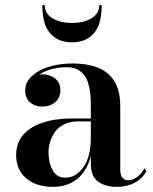

<svg xmlns="http://www.w3.org/2000/svg" viewBox="-20 -714 592 744"><path d="M153.5 -694Q153.5 -660.5 184.2 -642.8Q215 -625 259 -625Q303 -625 333.8 -642.8Q364.5 -660.5 364.5 -694H374Q374 -652 364 -621.2Q354 -590.5 327.5 -570.2Q301 -550 259 -550Q217 -550 190.5 -570.2Q164 -590.5 154 -621.2Q144 -652 144 -694ZM264 -255H332V-304.5Q332 -329 330.2 -348Q328.5 -367 322.8 -387.8Q317 -408.5 307.2 -422Q297.5 -435.5 280.5 -444.5Q263.5 -453.5 240.5 -453.5Q176 -453.5 132 -425Q140 -426 144.5 -426Q173 -426 193.5 -409.8Q214 -393.5 214 -365.5Q214 -334.5 193.5 -317.8Q173 -301 144.5 -301Q115 -301 96.2 -317.8Q77.5 -334.5 77.5 -363.5Q77.5 -396 105 -420.5Q132.5 -445 173.5 -456.5Q214.5 -468 261.5 -468Q446 -468 446 -304.5V-56Q446 -15.5 478.5 -15.5Q493.5 -15.5 511.2 -28Q529 -40.5 539.5 -61.5L547 -51Q533 -23 502.8 -6.5Q472.5 10 433 10Q387 10 359.5 -10.8Q332 -31.5 332 -77.5V-109Q317.5 -52.5 280 -21.2Q242.5 10 185 10Q120 10 81.2 -23.2Q42.5 -56.5 42.5 -113.5Q42.5 -180.5 100.2 -217.8Q158 -255 264 -255ZM233 -25.5Q274 -25.5 303 -65.8Q332 -106 332 -182V-243.5H280Q251 -243.5 228.5 -232.2Q206 -221 193.2 -203Q180.5 -185 174.2 -164.8Q168 -144.5 168 -124Q168 -83 184 -54.2Q200 -25.5 233 -25.5Z"/></svg>

Font: Bodoni* 16pt Medium
Style: Regular
Weight: 500
Version: Version 2.3